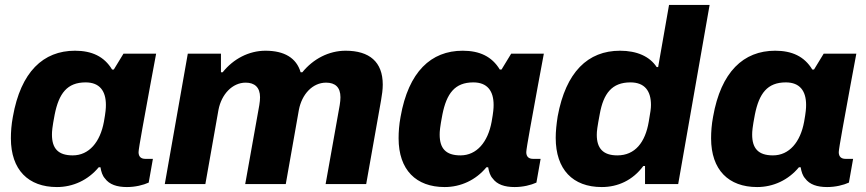

<svg xmlns="http://www.w3.org/2000/svg" viewBox="-20 -744 3500 776"><path d="M210 12C275 12 336 -16 379 -68H386C389 -50 394 -34 404 -23C422 2 453 12 493 12C527 12 559 4 581 -6L598 -102H567C551 -102 540 -110 540 -129C540 -144 565 -277 587 -398L611 -527H479L440 -463H433C401 -516 351 -539 283 -539C155 -539 64 -454 32 -272C26 -240 24 -211 24 -185C24 -57 95 12 210 12ZM274 -116C214 -116 190 -145 190 -200C190 -213 191 -229 201 -281C218 -366 251 -411 326 -411C383 -411 408 -376 408 -320C408 -306 407 -291 400 -252C385 -170 340 -116 274 -116Z M646 0H810L863 -300C875 -363 919 -410 973 -410C1009 -410 1031 -391 1031 -351C1031 -342 1030 -331 1028 -319L971 0H1135L1188 -300C1200 -363 1243 -410 1298 -410C1335 -410 1356 -391 1356 -351C1356 -342 1355 -331 1353 -319L1296 0H1460L1520 -338C1524 -361 1527 -382 1527 -402C1527 -494 1473 -539 1377 -539C1309 -539 1246 -506 1202 -452H1195C1178 -510 1129 -539 1053 -539C986 -539 923 -506 880 -452H873V-527H739Z M1777 12C1842 12 1903 -16 1946 -68H1953C1956 -50 1961 -34 1971 -23C1989 2 2020 12 2060 12C2094 12 2126 4 2148 -6L2165 -102H2134C2118 -102 2107 -110 2107 -129C2107 -144 2132 -277 2154 -398L2178 -527H2046L2007 -463H2000C1968 -516 1918 -539 1850 -539C1722 -539 1631 -454 1599 -272C1593 -240 1591 -211 1591 -185C1591 -57 1662 12 1777 12ZM1841 -116C1781 -116 1757 -145 1757 -200C1757 -213 1758 -229 1768 -281C1785 -366 1818 -411 1893 -411C1950 -411 1975 -376 1975 -320C1975 -306 1974 -291 1967 -252C1952 -170 1907 -116 1841 -116Z M2412 12C2477 12 2537 -15 2580 -73H2587V0H2721L2848 -724H2684L2640 -473H2634C2606 -516 2554 -539 2486 -539C2356 -539 2267 -453 2234 -274C2229 -242 2226 -213 2226 -187C2226 -59 2295 12 2412 12ZM2475 -116C2417 -116 2392 -145 2392 -199C2392 -214 2394 -230 2404 -283C2419 -366 2453 -411 2528 -411C2586 -411 2611 -376 2611 -320C2611 -306 2609 -291 2602 -252C2588 -169 2547 -116 2475 -116Z M3040 12C3105 12 3166 -16 3209 -68H3216C3219 -50 3224 -34 3234 -23C3252 2 3283 12 3323 12C3357 12 3389 4 3411 -6L3428 -102H3397C3381 -102 3370 -110 3370 -129C3370 -144 3395 -277 3417 -398L3441 -527H3309L3270 -463H3263C3231 -516 3181 -539 3113 -539C2985 -539 2894 -454 2862 -272C2856 -240 2854 -211 2854 -185C2854 -57 2925 12 3040 12ZM3104 -116C3044 -116 3020 -145 3020 -200C3020 -213 3021 -229 3031 -281C3048 -366 3081 -411 3156 -411C3213 -411 3238 -376 3238 -320C3238 -306 3237 -291 3230 -252C3215 -170 3170 -116 3104 -116Z"/></svg>

Font: Archivo ExtraBold
Style: Italic
Weight: 800
Italic angle: -10°
Designer: Hector Gatti
Foundry: Omnibus-Type
Version: Version 2.001